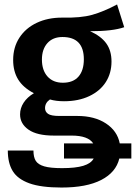

<svg xmlns="http://www.w3.org/2000/svg" viewBox="-20 -623 609 861"><path d="M569 88H515Q500 150 434 184Q368 218 256 218Q164 218 111.5 199Q59 180 37 144Q15 108 15 52H130Q130 82 140.5 98.5Q151 115 178.5 123Q206 131 258 131Q319 131 353.5 120.5Q388 110 400 88H267V20H398Q375 -15 301 -15H221Q146 -15 108 -41.5Q70 -68 70 -110Q70 -138 86 -162.5Q102 -187 132 -205Q84 -230 61.5 -266.5Q39 -303 39 -354Q39 -411 67 -454Q95 -497 144.5 -520.5Q194 -544 258 -544Q342 -542 393.5 -556.5Q445 -571 505 -603L537 -501Q486 -483 384 -483Q433 -461 456.5 -428.5Q480 -396 480 -347Q480 -295 454.5 -255Q429 -215 380.5 -192Q332 -169 267 -169Q231 -169 204 -177Q182 -162 182 -138Q182 -122 195.5 -112.5Q209 -103 246 -103H327Q404 -103 455 -69.5Q506 -36 517 20H569ZM168 -356Q168 -308 193 -280Q218 -252 262 -252Q308 -252 332 -279.5Q356 -307 356 -357Q356 -457 260 -457Q217 -457 192.5 -429.5Q168 -402 168 -356Z"/></svg>

Font: Fira Sans Medium
Style: Regular
Weight: 500
Designer: bBox Type GmbH & Carrois Corporate GbR & Edenspiekermann AG
Foundry: bBox Type GmbH & Carrois Corporate GbR & Edenspiekermann AG
Version: Version 4.301